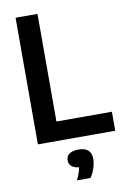

<svg xmlns="http://www.w3.org/2000/svg" viewBox="-105 -801 731 1105"><g transform="rotate(-10 261.0 -248.5)"><path d="M67 0V-740H195V-111H519V0ZM366.5 137.5Q366.5 162 357 191Q347.5 220 331.5 243H252.5Q273 201 277.5 171Q248.5 168 234 155Q219.5 142 219.5 120.5Q219.5 96.5 237.8 83.2Q256 70 292 70Q366.5 70 366.5 137.5Z"/></g></svg>

Font: Encode Sans Semi Condensed SmBd
Style: Regular
Weight: 600
Width: 4
Designer: Multiple Designers
Foundry: Impallari Type
Version: Version 2.000